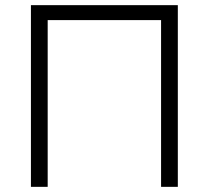

<svg xmlns="http://www.w3.org/2000/svg" viewBox="-20 -725 811 745"><path d="M100 0V-705H670V0H605V-647H165V0Z"/></svg>

Font: Nunito Sans 10pt Light
Style: Regular
Weight: 300
Designer: Vernon Adams
Foundry: Vernon Adams
Version: Version 3.101;gftools[0.9.27]